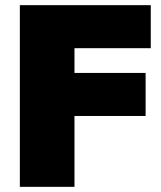

<svg xmlns="http://www.w3.org/2000/svg" viewBox="-20 -725 624 745"><path d="M57 -705H565V-538H269V-442H545V-275H269V0H57Z"/></svg>

Font: Nunito Sans Heavy
Style: Regular
Weight: 400
Designer: Vernon Adams
Foundry: Vernon Adams
Version: Version 2.500